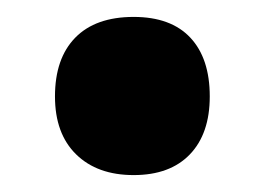

<svg xmlns="http://www.w3.org/2000/svg" viewBox="-20 -466 313 227"><path d="M45 -352Q45 -397 69 -421.5Q93 -446 138 -446Q182 -446 205 -421.5Q228 -397 228 -352Q228 -308 204.5 -283.5Q181 -259 138 -259Q95 -259 70 -283.5Q45 -308 45 -352Z"/></svg>

Font: Noto Sans Lao UI ExtCond Blk
Style: Regular
Weight: 900
Width: 2
Designer: Monotype Design Team
Foundry: Monotype Imaging Inc.
Version: Version 2.000; ttfautohint (v1.8.4.7-5d5b)